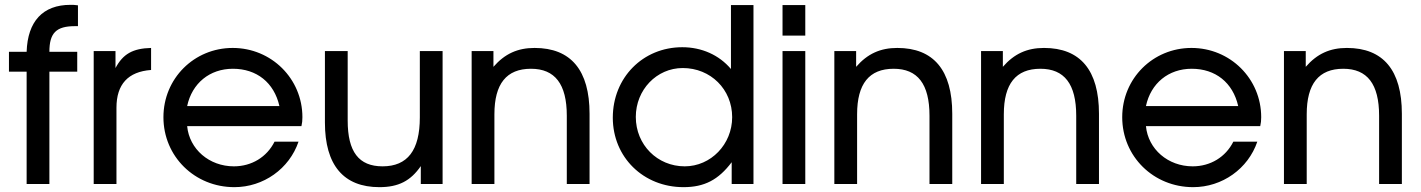

<svg xmlns="http://www.w3.org/2000/svg" viewBox="-20 -760 5869 793"><path d="M90 0H184V-464H299V-546H184C184 -624 212 -652 290 -652H302V-738C290 -740 280 -740 271 -740C157 -740 94 -672 90 -546H17V-464H90Z M367 0H461V-315C461 -412 509 -464 604 -471V-562C528 -560 488 -537 457 -479V-549H367Z M1114 -175C1082 -111 1019 -73 946 -73C844 -73 762 -144 753 -239H1225C1228 -252 1229 -262 1229 -276C1229 -435 1101 -562 941 -562C782 -562 655 -436 655 -276C655 -114 784 13 948 13C1068 13 1175 -63 1213 -175ZM753 -322C773 -416 846 -476 942 -476C1040 -476 1112 -419 1134 -322Z M1718 0H1808V-549H1714V-275C1714 -139 1663 -73 1560 -73C1462 -73 1416 -133 1416 -262V-549H1322V-254C1322 -78 1399 13 1547 13C1626 13 1676 -13 1718 -74Z M1928 0H2022V-288C2022 -414 2072 -476 2173 -476C2272 -476 2321 -413 2321 -282V0H2415V-290C2415 -470 2338 -562 2188 -562C2118 -562 2065 -538 2018 -484V-549H1928Z M2511 -274C2511 -111 2637 13 2803 13C2889 13 2947 -17 3002 -90V0H3092V-739H2999V-475C2950 -533 2878 -565 2798 -565C2635 -565 2511 -439 2511 -274ZM2606 -277C2606 -389 2692 -479 2800 -479C2915 -479 3004 -391 3004 -276C3004 -164 2916 -73 2808 -73C2695 -73 2606 -162 2606 -277Z M3212 0H3306V-549H3212ZM3212 -613H3306V-739H3212Z M3426 0H3520V-288C3520 -414 3570 -476 3671 -476C3770 -476 3819 -413 3819 -282V0H3913V-290C3913 -470 3836 -562 3686 -562C3616 -562 3563 -538 3516 -484V-549H3426Z M4032 0H4126V-288C4126 -414 4176 -476 4277 -476C4376 -476 4425 -413 4425 -282V0H4519V-290C4519 -470 4442 -562 4292 -562C4222 -562 4169 -538 4122 -484V-549H4032Z M5074 -175C5042 -111 4979 -73 4906 -73C4804 -73 4722 -144 4713 -239H5185C5188 -252 5189 -262 5189 -276C5189 -435 5061 -562 4901 -562C4742 -562 4615 -436 4615 -276C4615 -114 4744 13 4908 13C5028 13 5135 -63 5173 -175ZM4713 -322C4733 -416 4806 -476 4902 -476C5000 -476 5072 -419 5094 -322Z M5283 0H5377V-288C5377 -414 5427 -476 5528 -476C5627 -476 5676 -413 5676 -282V0H5770V-290C5770 -470 5693 -562 5543 -562C5473 -562 5420 -538 5373 -484V-549H5283Z"/></svg>

Font: Involve Medium
Style: Regular
Weight: 500
Designer: Stefan Peev
Foundry: Context Ltd.
Version: Version 1.001